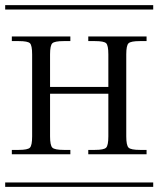

<svg xmlns="http://www.w3.org/2000/svg" viewBox="-29 -728 617 748"><path d="M-8.8 -708H567.9V-690.9H-8.8ZM-8.8 -17.1H567.9V0H-8.8ZM166 -516.1V-389.2H393.1V-516.1Q393.1 -551.3 384.5 -559.6Q376 -567.9 340.8 -567.9H314.9V-585.9H542V-567.9H516.1Q480.5 -567.9 471.7 -559.3Q462.9 -550.8 462.9 -516.1V-196.8Q462.9 -161.6 471.9 -152.8Q481 -144 516.1 -144H542V-127H314.9V-144H340.8Q376 -144 384.5 -152.8Q393.1 -161.6 393.1 -196.8V-362.8H166V-196.8Q166 -161.6 175 -152.8Q184.1 -144 219.2 -144H245.1V-127H17.1V-144H43.9Q79.1 -144 87.6 -152.8Q96.2 -161.6 96.2 -196.8V-516.1Q96.2 -551.3 87.6 -559.6Q79.1 -567.9 43.9 -567.9H17.1V-585.9H245.1V-567.9H219.2Q183.6 -567.9 174.8 -559.3Q166 -550.8 166 -516.1Z"/></svg>

Font: FoglihtenFr01
Style: Regular
Weight: 500
Version: Version 0.68